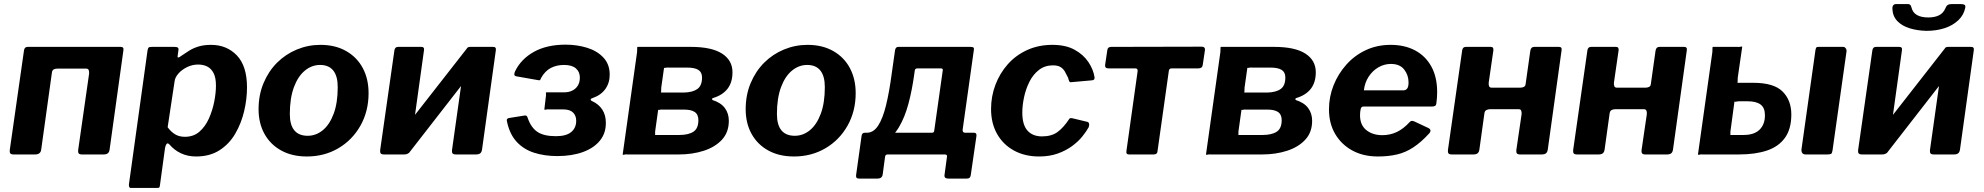

<svg xmlns="http://www.w3.org/2000/svg" viewBox="-20 -761 9774 946"><path d="M48 0Q35 0 31 -5Q27 -10 28 -21L98 -511Q100 -530 116 -530H575Q591 -530 588 -513L520 -24Q518 -11 511 -5.5Q504 0 490 0H384Q372 0 368 -5Q364 -10 365 -21L419 -398Q420 -409 417 -416Q414 -423 404 -423H264Q253 -423 245.5 -419.5Q238 -416 236 -405L183 -24Q180 0 153 0Z M625 165Q618 165 616 158Q614 151 616 142L707 -513Q709 -524 712.5 -527Q716 -530 729 -530H839Q850 -530 855.5 -527Q861 -524 859 -513L855 -483Q854 -477 859.5 -478Q865 -479 872 -485Q891 -498 911.5 -511Q932 -524 958.5 -532Q985 -540 1020 -540Q1097 -540 1147 -488Q1197 -436 1197 -330Q1197 -273 1183 -213.5Q1169 -154 1139.5 -103Q1110 -52 1062 -21Q1014 10 946 10Q905 10 872 -5.5Q839 -21 816 -48Q806 -59 800.5 -51.5Q795 -44 793 -31L768 152Q767 161 764.5 163Q762 165 754 165H625ZM891 -87Q934 -87 963 -112.5Q992 -138 1009.5 -177.5Q1027 -217 1035.5 -260Q1044 -303 1044 -339Q1044 -378 1032.5 -400.5Q1021 -423 1001.5 -433Q982 -443 956 -443Q927 -443 901 -430Q875 -417 858.5 -398Q842 -379 840 -359L806 -134Q823 -111 843 -99Q863 -87 891 -87Z M1492 10Q1419 10 1365.5 -19.5Q1312 -49 1283 -101.5Q1254 -154 1254 -223Q1254 -293 1278.5 -351.5Q1303 -410 1345 -452Q1387 -494 1442.5 -517Q1498 -540 1559 -540Q1632 -540 1685.5 -509.5Q1739 -479 1767.5 -425.5Q1796 -372 1796 -302Q1796 -213 1756 -142Q1716 -71 1647 -30.5Q1578 10 1492 10ZM1496 -92Q1537 -92 1570.5 -119.5Q1604 -147 1624 -200.5Q1644 -254 1644 -332Q1644 -386 1622 -413.5Q1600 -441 1557 -441Q1516 -441 1482 -413Q1448 -385 1428 -331Q1408 -277 1408 -199Q1408 -146 1430 -119Q1452 -92 1496 -92Z M2069 -513 2001 -24Q1998 0 1971 0H1873Q1860 0 1856 -5Q1852 -10 1853 -21L1923 -511Q1925 -530 1941 -530H2056Q2072 -530 2069 -513ZM2423 -513 2355 -24Q2353 -11 2346 -5.5Q2339 0 2325 0H2227Q2214 0 2210 -5Q2206 -10 2207 -21L2276 -511Q2279 -530 2295 -530H2410Q2426 -530 2423 -513ZM2281 -523 2354 -469 1994 -6 1920 -61Z M2726 8Q2663 8 2611.5 -8.5Q2560 -25 2525.5 -62.5Q2491 -100 2478 -162Q2473 -178 2491 -180L2566 -192Q2577 -193 2580 -180Q2596 -133 2627.5 -111.5Q2659 -90 2719 -90Q2770 -90 2794.5 -110.5Q2819 -131 2819 -166Q2819 -191 2803.5 -206.5Q2788 -222 2755 -222H2688Q2677 -223 2670 -221Q2663 -219 2662 -222L2669 -281Q2671 -292 2670 -299Q2669 -306 2672 -306H2759Q2783 -306 2800.5 -315Q2818 -324 2827.5 -340Q2837 -356 2837 -379Q2837 -407 2817.5 -424Q2798 -441 2759 -441Q2723 -441 2694.5 -426.5Q2666 -412 2646 -377Q2642 -362 2632 -366L2524 -385Q2514 -387 2514 -394.5Q2514 -402 2518 -410Q2547 -470 2610.5 -505.5Q2674 -541 2767 -541Q2822 -541 2871.5 -526Q2921 -511 2952 -478.5Q2983 -446 2984 -397Q2985 -354 2963 -323Q2941 -292 2900 -278Q2892 -276 2890.5 -271.5Q2889 -267 2897 -263Q2930 -248 2947.5 -221Q2965 -194 2965 -157Q2966 -106 2936.5 -69Q2907 -32 2852.5 -12Q2798 8 2726 8Z M3048 0 3119 -505Q3120 -516 3119.5 -523Q3119 -530 3122 -530H3384Q3486 -530 3537.5 -497Q3589 -464 3589 -405Q3589 -355 3564.5 -323.5Q3540 -292 3493 -278Q3489 -277 3488.5 -273.5Q3488 -270 3491 -268Q3532 -255 3551.5 -228.5Q3571 -202 3571 -166Q3571 -109 3537 -72.5Q3503 -36 3447 -18Q3391 0 3325 0H3073Q3062 -1 3055.5 1Q3049 3 3048 0ZM3327 -96Q3372 -96 3396.5 -112Q3421 -128 3421 -169Q3421 -197 3402.5 -209.5Q3384 -222 3344 -221H3248Q3237 -222 3230.5 -220Q3224 -218 3223 -221L3209 -121Q3207 -110 3208 -103Q3209 -96 3206 -96ZM3350 -305Q3393 -306 3416 -322.5Q3439 -339 3439 -379Q3439 -405 3421 -416.5Q3403 -428 3365 -428H3277Q3266 -429 3259.5 -427Q3253 -425 3252 -428L3238 -329Q3237 -319 3237.5 -312Q3238 -305 3235 -305Z M3892 10Q3819 10 3765.5 -19.5Q3712 -49 3683 -101.5Q3654 -154 3654 -223Q3654 -293 3678.5 -351.5Q3703 -410 3745 -452Q3787 -494 3842.5 -517Q3898 -540 3959 -540Q4032 -540 4085.5 -509.5Q4139 -479 4167.5 -425.5Q4196 -372 4196 -302Q4196 -213 4156 -142Q4116 -71 4047 -30.5Q3978 10 3892 10ZM3896 -92Q3937 -92 3970.5 -119.5Q4004 -147 4024 -200.5Q4044 -254 4044 -332Q4044 -386 4022 -413.5Q4000 -441 3957 -441Q3916 -441 3882 -413Q3848 -385 3828 -331Q3808 -277 3808 -199Q3808 -146 3830 -119Q3852 -92 3896 -92Z M4214 119Q4203 119 4200 114.5Q4197 110 4198 102L4225 -91Q4227 -107 4241 -107H4572Q4582 -107 4583 -117L4625 -414Q4627 -424 4616 -424H4500Q4489 -424 4487 -414L4390 -514Q4393 -530 4406 -530H4762Q4774 -530 4777 -526Q4780 -522 4778 -513L4723 -122Q4722 -107 4735 -107H4779Q4793 -107 4791 -91L4763 102Q4762 110 4757.5 114.5Q4753 119 4742 119H4653Q4630 119 4634 99L4646 10Q4647 0 4635 0H4354Q4343 0 4341 10L4329 99Q4326 119 4303 119ZM4246 -48 4251 -107Q4284 -107 4307 -142.5Q4330 -178 4346 -244Q4362 -310 4374 -401L4390 -514H4501L4485 -398Q4474 -317 4456 -250Q4438 -183 4409.5 -135Q4381 -87 4340.5 -63.5Q4300 -40 4246 -48Z M5165 -540Q5231 -540 5274.5 -516Q5318 -492 5342.5 -455.5Q5367 -419 5373 -380Q5373 -372 5370.5 -369Q5368 -366 5358 -365L5257 -356Q5251 -355 5248 -361Q5245 -367 5243 -377Q5235 -394 5227 -408Q5219 -422 5205.5 -430.5Q5192 -439 5168 -439Q5128 -439 5099 -416.5Q5070 -394 5052 -358Q5034 -322 5025.5 -281.5Q5017 -241 5017 -206Q5017 -146 5042.5 -117.5Q5068 -89 5114 -89Q5161 -89 5190.5 -110.5Q5220 -132 5249 -176Q5253 -181 5265 -178L5336 -161Q5343 -160 5345.5 -153Q5348 -146 5344 -134Q5333 -114 5313 -89Q5293 -64 5262.5 -41.5Q5232 -19 5191.5 -4.5Q5151 10 5100 10Q5029 10 4975.5 -19.5Q4922 -49 4892.5 -101.5Q4863 -154 4863 -224Q4863 -286 4884.5 -343Q4906 -400 4945.5 -444.5Q4985 -489 5041 -514.5Q5097 -540 5165 -540Z M5884 -424H5752Q5741 -424 5739 -412L5683 -15Q5682 0 5664 0H5543Q5527 0 5530 -17L5585 -409Q5586 -416 5583.5 -420Q5581 -424 5574 -424H5442Q5423 -424 5425 -441L5436 -515Q5438 -530 5455 -530L5901 -531Q5918 -531 5917 -515L5906 -441Q5904 -424 5884 -424Z M5922 0 5993 -505Q5994 -516 5993.5 -523Q5993 -530 5996 -530H6258Q6360 -530 6411.5 -497Q6463 -464 6463 -405Q6463 -355 6438.5 -323.5Q6414 -292 6367 -278Q6363 -277 6362.5 -273.5Q6362 -270 6365 -268Q6406 -255 6425.5 -228.5Q6445 -202 6445 -166Q6445 -109 6411 -72.5Q6377 -36 6321 -18Q6265 0 6199 0H5947Q5936 -1 5929.5 1Q5923 3 5922 0ZM6201 -96Q6246 -96 6270.5 -112Q6295 -128 6295 -169Q6295 -197 6276.5 -209.5Q6258 -222 6218 -221H6122Q6111 -222 6104.5 -220Q6098 -218 6097 -221L6083 -121Q6081 -110 6082 -103Q6083 -96 6080 -96ZM6224 -305Q6267 -306 6290 -322.5Q6313 -339 6313 -379Q6313 -405 6295 -416.5Q6277 -428 6239 -428H6151Q6140 -429 6133.5 -427Q6127 -425 6126 -428L6112 -329Q6111 -319 6111.5 -312Q6112 -305 6109 -305Z M6769 10Q6697 10 6643 -19.5Q6589 -49 6558.5 -101Q6528 -153 6528 -222Q6528 -284 6550.5 -340.5Q6573 -397 6613.5 -442.5Q6654 -488 6709.5 -514Q6765 -540 6832 -540Q6901 -540 6952.5 -512.5Q7004 -485 7032.5 -433Q7061 -381 7061 -307Q7061 -294 7060 -280Q7059 -266 7057 -251Q7056 -243 7051 -239.5Q7046 -236 7034 -236H6697Q6687 -236 6684 -223Q6681 -210 6681 -193Q6681 -145 6712 -120Q6743 -95 6791 -95Q6829 -95 6862 -110.5Q6895 -126 6927 -161Q6932 -166 6937.5 -165.5Q6943 -165 6950 -162L7016 -131Q7036 -122 7023 -105Q6983 -61 6944.5 -35.5Q6906 -10 6863.5 0Q6821 10 6769 10ZM6896 -316Q6906 -316 6913 -324.5Q6920 -333 6920 -355Q6920 -391 6898.5 -418.5Q6877 -446 6833 -446Q6800 -446 6771 -429Q6742 -412 6723 -382.5Q6704 -353 6700 -316Z M7134 0Q7121 0 7117 -5Q7113 -10 7114 -21L7184 -511Q7186 -530 7202 -530H7325Q7340 -530 7338 -513L7315 -354Q7314 -343 7317 -336Q7320 -329 7330 -329H7470Q7481 -329 7488.5 -333Q7496 -337 7497 -348L7520 -511Q7523 -530 7539 -530H7661Q7677 -530 7674 -513L7606 -24Q7604 -11 7597 -5.5Q7590 0 7576 0H7470Q7458 0 7454 -5Q7450 -10 7451 -21L7477 -198Q7478 -209 7475 -216Q7472 -223 7462 -223H7322Q7312 -223 7304 -219Q7296 -215 7294 -204L7269 -24Q7267 -11 7260 -5.5Q7253 0 7239 0Z M7751 0Q7738 0 7734 -5Q7730 -10 7731 -21L7801 -511Q7803 -530 7819 -530H7942Q7957 -530 7955 -513L7932 -354Q7931 -343 7934 -336Q7937 -329 7947 -329H8087Q8098 -329 8105.5 -333Q8113 -337 8114 -348L8137 -511Q8140 -530 8156 -530H8278Q8294 -530 8291 -513L8223 -24Q8221 -11 8214 -5.5Q8207 0 8193 0H8087Q8075 0 8071 -5Q8067 -10 8068 -21L8094 -198Q8095 -209 8092 -216Q8089 -223 8079 -223H7939Q7929 -223 7921 -219Q7913 -215 7911 -204L7886 -24Q7884 -11 7877 -5.5Q7870 0 7856 0Z M8346 0 8417 -505Q8418 -516 8417.5 -523Q8417 -530 8420 -530H8539Q8550 -529 8556.5 -531Q8563 -533 8564 -530L8542 -378Q8541 -368 8541.5 -360.5Q8542 -353 8539 -353H8619Q8720 -353 8763 -310Q8806 -267 8806 -197Q8806 -126 8775 -82.5Q8744 -39 8686.5 -19.5Q8629 0 8548 0H8371Q8360 -1 8353.5 1Q8347 3 8346 0ZM8504 -96H8571Q8623 -96 8649.5 -122Q8676 -148 8676 -193Q8676 -230 8654.5 -246Q8633 -262 8591 -262H8551Q8541 -262 8534 -260Q8527 -258 8526 -262L8507 -121Q8505 -110 8506 -103Q8507 -96 8504 -96ZM9078 -508 9009 -20Q9007 -6 9002 -3Q8997 0 8983 0H8877Q8865 0 8860 -7Q8855 -14 8856 -25L8925 -515Q8927 -525 8929.5 -527.5Q8932 -530 8940 -530H9062Q9069 -530 9074 -523Q9079 -516 9078 -508Z M9351 -513 9283 -24Q9280 0 9253 0H9155Q9142 0 9138 -5Q9134 -10 9135 -21L9205 -511Q9207 -530 9223 -530H9338Q9354 -530 9351 -513ZM9705 -513 9637 -24Q9635 -11 9628 -5.5Q9621 0 9607 0H9509Q9496 0 9492 -5Q9488 -10 9489 -21L9558 -511Q9561 -530 9577 -530H9692Q9708 -530 9705 -513ZM9563 -523 9636 -469 9276 -6 9202 -61ZM9472 -609Q9427 -610 9389.5 -621.5Q9352 -633 9329 -656.5Q9306 -680 9304 -716Q9303 -727 9307.5 -734Q9312 -741 9323 -741H9373Q9385 -742 9390.5 -738Q9396 -734 9398 -724Q9404 -699 9425 -687Q9446 -675 9481 -675Q9512 -675 9533.5 -685.5Q9555 -696 9565 -720Q9569 -731 9576 -736Q9583 -741 9596 -741H9641Q9653 -741 9659 -737.5Q9665 -734 9663 -723Q9656 -687 9628.5 -661Q9601 -635 9560.5 -622Q9520 -609 9472 -609Z"/></svg>

Font: Libre Franklin
Style: Bold Italic
Weight: 700
Italic angle: -8°
Designer: Pablo Impallari, Rodrigo Fuenzalida, Nhung Nguyen
Foundry: Impallari Type
Version: Version 3.000